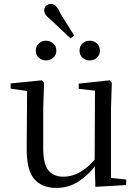

<svg xmlns="http://www.w3.org/2000/svg" viewBox="-20 -924 693 959"><path d="M209.5 -622.1Q189.6 -622.1 174.2 -635.5Q158.8 -648.8 158.8 -670.8Q158.8 -693.9 174.2 -707.3Q189.6 -720.7 209.5 -720.7Q229.8 -720.7 245.6 -707.3Q261.4 -693.9 261.4 -670.8Q261.4 -648.8 245.6 -635.5Q229.8 -622.1 209.5 -622.1ZM332.7 -732 239.4 -819.9Q219.8 -835.9 210.4 -847.2Q201.1 -858.5 201.1 -872.8Q201.1 -888.1 211.5 -896.3Q222 -904.4 233.9 -904.4Q248.4 -904.4 259.7 -893Q271 -881.6 282.7 -855.2L350.2 -746.9ZM427.8 -622.1Q407.2 -622.1 392.2 -635.5Q377.3 -648.8 377.3 -670.8Q377.3 -693.9 392.2 -707.3Q407.2 -720.7 427.8 -720.7Q448.1 -720.7 463.6 -707.3Q479.1 -693.9 479.1 -670.8Q479.1 -648.8 463.6 -635.5Q448.1 -622.1 427.8 -622.1ZM260.9 14.6Q189.8 14.6 151.1 -29.8Q112.3 -74.2 113.3 -185.8L115.5 -483.7L137.7 -466.6L33.1 -481V-507.3L189.5 -523L200.2 -511.5L195.8 -380.4V-185.1Q195.8 -105.3 221.6 -73.3Q247.4 -41.4 296.3 -41.4Q342.8 -41.4 386.1 -68.1Q429.4 -94.9 464.9 -141.8L488.1 -103H461.7Q423.1 -51 373.2 -18.2Q323.3 14.6 260.9 14.6ZM456.4 9.3 452.8 -114.1V-115.5L454.4 -471.2L373.2 -480.3V-506.2L528.2 -523L538.4 -511.5L534.4 -380.4V-35L610.3 -27.4V0.2Z"/></svg>

Font: Noto Serif JP
Style: Regular
Weight: 200
Designer: Ryoko NISHIZUKA 西塚涼子 (kana & ideographs); Frank Grießhammer (Latin, Greek & Cyrillic); Wenlong ZHANG 张文龙 (bopomofo); San
Foundry: Adobe
Version: Version 2.001;hotconv 1.1.0;makeotfexe 2.6.0